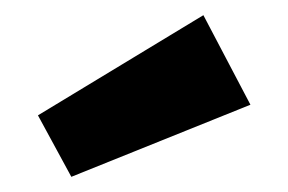

<svg xmlns="http://www.w3.org/2000/svg" viewBox="-20 -855 380 253"><path d="M310 -717 74 -622 30 -703 248 -835Z"/></svg>

Font: Statis Sans
Style: Bold
Weight: 700
Designer: bBox Type GmbH
Foundry: bBox Type GmbH
Version: Version 1.000